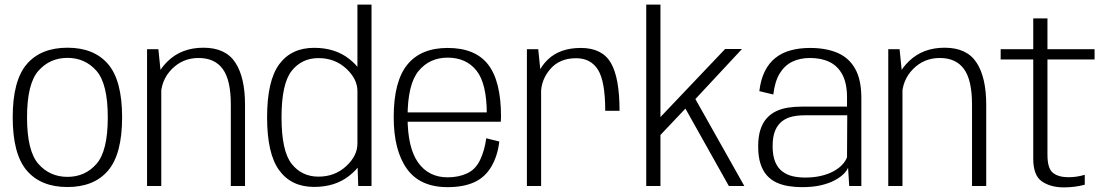

<svg xmlns="http://www.w3.org/2000/svg" viewBox="-20 -805 4800 831"><path d="M272 4.5Q387 4.5 447.8 -66.8Q508.5 -138 508.5 -297.5Q508.5 -456.5 447.8 -527.5Q387 -598.5 272 -598.5Q157 -598.5 96 -527.5Q35 -456.5 35 -297.5Q35 -138 96 -66.8Q157 4.5 272 4.5ZM272 -39.5Q196 -39.5 146.5 -95.2Q97 -151 97 -297Q97 -443 146.5 -498.8Q196 -554.5 272 -554.5Q348 -554.5 397.2 -498.8Q446.5 -443 446.5 -297Q446.5 -151 397.2 -95.2Q348 -39.5 272 -39.5Z M616.5 0H678V-469L665.5 -592H616.5ZM979 0H1040.5V-352Q1040.5 -470 998.5 -534.2Q956.5 -598.5 860.5 -598.5Q767 -598.5 707 -541Q647 -483.5 647 -414L676 -386Q676 -457.5 723.5 -505.8Q771 -554 839.5 -554Q909.5 -554 944.2 -506.2Q979 -458.5 979 -352.5Z M1530.5 0H1588V-785H1527V-103ZM1339.5 4Q1431 4 1492 -44.5Q1553 -93 1553 -141.5L1527 -183.5Q1527 -130.5 1478 -85.5Q1429 -40.5 1358.5 -40.5Q1286 -40.5 1242.2 -96Q1198.5 -151.5 1198.5 -297Q1198.5 -442.5 1242.2 -498Q1286 -553.5 1358.5 -553.5Q1429 -553.5 1478 -508.5Q1527 -463.5 1527 -410.5L1553 -452.5Q1553 -501 1492 -549.5Q1431 -598 1339.5 -598Q1241 -598 1188.5 -526.8Q1136 -455.5 1136 -297Q1136 -139.5 1188.5 -67.8Q1241 4 1339.5 4Z M1917.5 5V-37.5Q1835 -37.5 1789.5 -101.8Q1744 -166 1744 -298Q1744 -440.5 1791.8 -498Q1839.5 -555.5 1917.5 -555.5Q1997.5 -555.5 2042.2 -499.5Q2087 -443.5 2087 -310L2092.5 -318.5H1735.5V-278H2147.5Q2148.5 -288.5 2148.5 -300Q2148.5 -453.5 2092.8 -525.5Q2037 -597.5 1917.5 -597.5Q1801.5 -597.5 1742.8 -525Q1684 -452.5 1684 -298Q1684 -154.5 1740.8 -74.8Q1797.5 5 1917.5 5ZM1917.5 -37.5V5Q1985 5 2032 -16Q2079 -37 2106.5 -83.8Q2134 -130.5 2141 -192.5L2084.5 -206.5Q2078 -156 2058.5 -114Q2039 -72 2002 -54.8Q1965 -37.5 1917.5 -37.5Z M2599.5 -325.5H2661.5Q2661.5 -468.5 2623.8 -533Q2586 -597.5 2494 -597.5Q2402.5 -597.5 2350 -546.2Q2297.5 -495 2297.5 -423L2321.5 -400.5Q2321.5 -459.5 2361.8 -506.2Q2402 -553 2473.5 -553Q2537 -553 2568.2 -503Q2599.5 -453 2599.5 -325.5ZM2260.5 0H2322V-470.5L2309.5 -592H2260.5Z M2777 0H2838.5V-249L2833 -215L2956 -345H2941L3134.5 0H3201.5L2986.5 -382L2982 -368L3191.5 -593H3118.5L2821.5 -280.5L2838.5 -274.5V-785H2777Z M3451.5 5Q3498 5 3533.2 -3.2Q3568.5 -11.5 3593 -24.8Q3617.5 -38 3631.8 -52.5Q3646 -67 3650.5 -79.5L3655.5 0H3708V-381Q3708 -460 3681.2 -507.5Q3654.5 -555 3604.8 -576.2Q3555 -597.5 3486 -597.5Q3440.5 -597.5 3402.5 -587.2Q3364.5 -577 3336.2 -554.5Q3308 -532 3290.2 -496.5Q3272.5 -461 3266.5 -410.5L3327 -396Q3333.5 -452 3354.5 -486.8Q3375.5 -521.5 3408.8 -537.8Q3442 -554 3486.5 -554Q3535 -554 3570.8 -536.5Q3606.5 -519 3626.2 -481.5Q3646 -444 3646 -383.5V-343.5H3448.5Q3419 -343.5 3391.2 -339.2Q3363.5 -335 3340 -324Q3316.5 -313 3298.8 -293.5Q3281 -274 3271.2 -244Q3261.5 -214 3261.5 -171Q3261.5 -127 3271.5 -96.2Q3281.5 -65.5 3299.2 -45.8Q3317 -26 3341 -15Q3365 -4 3393 0.5Q3421 5 3451.5 5ZM3464.5 -36.5Q3436.5 -36.5 3411.2 -42.2Q3386 -48 3366.2 -62.8Q3346.5 -77.5 3335.2 -104.2Q3324 -131 3324 -172.5Q3324 -214 3335.2 -240.2Q3346.5 -266.5 3366 -281Q3385.5 -295.5 3410.2 -300.8Q3435 -306 3462 -306H3647L3646 -124.5Q3640.5 -108.5 3626 -92.8Q3611.5 -77 3588.5 -64.2Q3565.5 -51.5 3534.2 -44Q3503 -36.5 3464.5 -36.5Z M3824.5 0H3886V-469L3873.5 -592H3824.5ZM4187 0H4248.5V-352Q4248.5 -470 4206.5 -534.2Q4164.5 -598.5 4068.5 -598.5Q3975 -598.5 3915 -541Q3855 -483.5 3855 -414L3884 -386Q3884 -457.5 3931.5 -505.8Q3979 -554 4047.5 -554Q4117.5 -554 4152.2 -506.2Q4187 -458.5 4187 -352.5Z M4584.5 6Q4632 6 4675 -5.5V-48.5Q4641 -38 4604.5 -38Q4561 -38 4537.2 -57Q4513.5 -76 4513.5 -135V-547.5H4717.5V-592H4513.5V-725.5H4452V-592H4311V-547.5H4452V-118.5Q4452 -45.5 4489.5 -19.8Q4527 6 4584.5 6Z"/></svg>

Font: Anybody UltraCondensed Thin Light
Style: Regular
Weight: 300
Version: Version 1.111